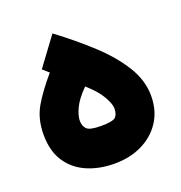

<svg xmlns="http://www.w3.org/2000/svg" viewBox="-101 -608 652 693"><g transform="rotate(-20 225.0 -261.5)"><path d="M173.8 -520.5Q245.1 -467.3 303.7 -413.1Q362.3 -358.9 397 -302.7Q431.6 -246.6 431.6 -187.5Q431.6 -130.9 404.5 -89.1Q377.4 -47.4 330.8 -24.7Q284.2 -2 225.1 -2Q166 -2 119.1 -22.5Q72.3 -43 45.4 -84.2Q18.6 -125.5 18.6 -187.5Q18.6 -248 44.7 -293Q70.8 -337.9 116.7 -391.1L93.3 -411.6ZM219.2 -300.3Q185.5 -266.6 172.1 -238.3Q158.7 -210 158.7 -189.9Q158.7 -170.4 170.2 -158.4Q181.6 -146.5 224.6 -146.5Q269.5 -146.5 280.5 -156.7Q291.5 -167 291.5 -190.4Q291.5 -206.5 275.1 -235.8Q258.8 -265.1 219.2 -300.3Z"/></g></svg>

Font: Vazir Black
Style: Black
Weight: 900
Designer: Saber Rastikerdar
Foundry: Saber Rastikerdar
Version: Version 30.0.0